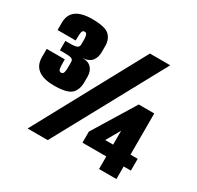

<svg xmlns="http://www.w3.org/2000/svg" viewBox="-132 -748 923 900"><g transform="rotate(30 329.5 -298.0)"><path d="M124 -236Q67 -236 38 -258Q9 -280 9 -323V-368H107V-354Q107 -333 109 -319Q111 -305 123 -305Q133 -305 136 -315.5Q139 -326 139 -337V-372Q139 -385 128.5 -389Q118 -393 91 -393H66V-444H92Q120 -444 129.5 -449.5Q139 -455 139 -468V-495Q139 -507 136 -517Q133 -527 123 -527Q111 -527 109 -513Q107 -499 107 -478V-470H9V-509Q9 -553 38 -574.5Q67 -596 124 -596Q195 -596 217.5 -574.5Q240 -553 240 -518V-483Q240 -455 225 -436Q210 -417 175 -415Q206 -416 223 -398.5Q240 -381 240 -351V-323Q240 -278 216 -257Q192 -236 124 -236ZM118 0 439 -591H549L227 0ZM503 -3V-71H374V-131L513 -358H597V-135H636V-71H597V-3ZM460 -135H503V-210Z"/></g></svg>

Font: Alumni Sans Black
Style: Regular
Weight: 900
Designer: Robert E. Leuschke
Foundry: Robert E. Leuschke
Version: Version 1.018